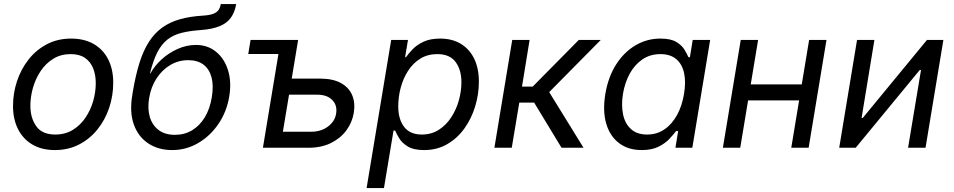

<svg xmlns="http://www.w3.org/2000/svg" viewBox="-20 -748 4828 972"><path d="M257.8 11.7Q191.9 11.7 144.5 -15.9Q97.2 -43.5 71.5 -93.8Q45.9 -144 45.9 -211.4Q45.9 -276.4 66.2 -337.4Q86.4 -398.4 124.8 -447Q163.1 -495.6 217.5 -524.2Q272 -552.7 340.3 -552.7Q406.2 -552.7 454.1 -525.4Q502 -498 527.6 -447.8Q553.2 -397.5 553.2 -329.1Q553.2 -263.2 532.7 -202.1Q512.2 -141.1 473.4 -92.8Q434.6 -44.4 380.1 -16.4Q325.7 11.7 257.8 11.7ZM259.8 -66.9Q310.1 -66.9 348.4 -90.3Q386.7 -113.8 412.6 -152.1Q438.5 -190.4 451.7 -236.3Q464.8 -282.2 464.8 -327.1Q464.8 -368.7 451.7 -401.9Q438.5 -435.1 410.6 -454.6Q382.8 -474.1 337.9 -474.1Q288.1 -474.1 250 -450.7Q211.9 -427.2 186 -388.7Q160.2 -350.1 147 -304Q133.8 -257.8 133.8 -212.4Q133.8 -150.9 163.6 -108.9Q193.4 -66.9 259.8 -66.9Z M852.1 11.7Q781.7 11.7 731 -21.7Q680.2 -55.2 657.7 -117.2Q635.3 -179.2 649.4 -264.6L652.3 -283.2Q666.5 -367.7 686.3 -430.4Q706.1 -493.2 734.4 -536.9Q762.7 -580.6 801.3 -608.4Q839.8 -636.2 890.9 -650.6Q941.9 -665 1007.3 -668.9Q1040.5 -670.9 1059.1 -678Q1077.6 -685.1 1086.2 -697.3Q1094.7 -709.5 1097.7 -727.5H1175.8Q1168.9 -687 1149.2 -658.9Q1129.4 -630.9 1092 -615.5Q1054.7 -600.1 995.1 -595.7Q939 -591.8 897.9 -581.3Q856.9 -570.8 827.4 -547.6Q797.9 -524.4 776.6 -483.2Q755.4 -441.9 739.3 -376.5H741.7Q762.2 -414.6 798.1 -447.3Q834 -480 879.2 -500.2Q924.3 -520.5 972.2 -520.5Q1031.2 -520.5 1073.5 -486.1Q1115.7 -451.7 1134.3 -392.8Q1152.8 -334 1140.6 -259.8Q1127.9 -182.6 1086.2 -121.1Q1044.4 -59.6 983.4 -23.9Q922.4 11.7 852.1 11.7ZM865.7 -65.4Q914.1 -65.4 952.4 -88.4Q990.7 -111.3 1016.6 -153.8Q1042.5 -196.3 1052.2 -255.4Q1062 -314 1051 -356Q1040 -397.9 1010.3 -420.7Q980.5 -443.4 932.6 -443.4Q883.8 -443.4 842.3 -418.9Q800.8 -394.5 772.5 -351.1Q744.1 -307.6 734.9 -251Q726.1 -197.8 738.5 -155.8Q751 -113.8 783.2 -89.6Q815.4 -65.4 865.7 -65.4Z M1236.8 -474.6 1248.5 -545.9H1439.9L1428.2 -474.6ZM1443.4 -350.1H1600.1Q1665 -350.1 1705.8 -327.6Q1746.6 -305.2 1762.9 -266.1Q1779.3 -227.1 1771 -176.8Q1762.7 -127 1732.7 -86.9Q1702.6 -46.9 1654.3 -23.4Q1606 0 1542 0H1311L1401.4 -545.9H1489.3L1412.1 -81.1H1555.2Q1605 -81.1 1640.1 -107.2Q1675.3 -133.3 1681.6 -172.9Q1688.5 -214.8 1662.1 -241.7Q1635.7 -268.6 1586.4 -268.6H1429.2Z M1835.9 204.1 1960.4 -545.9H2045.4L2030.8 -458.5H2035.2Q2046.9 -475.1 2067.6 -497.3Q2088.4 -519.5 2122.6 -536.1Q2156.7 -552.7 2208.5 -552.7Q2268.6 -552.7 2312.5 -526.4Q2356.4 -500 2380.4 -451.2Q2404.3 -402.3 2404.3 -334.5Q2404.3 -271 2385.5 -209.2Q2366.7 -147.5 2331.1 -97.7Q2295.4 -47.9 2243.9 -18.1Q2192.4 11.7 2127 11.7Q2073.7 11.7 2044.2 -6.6Q2014.6 -24.9 2000.7 -48.3Q1986.8 -71.8 1980.5 -86.9H1972.2L1923.8 204.1ZM2115.2 -66.9Q2164.1 -66.9 2201.4 -90.8Q2238.8 -114.7 2264.4 -154.1Q2290 -193.4 2303 -240Q2315.9 -286.6 2315.9 -332Q2315.9 -394.5 2286.4 -434.3Q2256.8 -474.1 2193.8 -474.1Q2144.5 -474.1 2107.4 -450.9Q2070.3 -427.7 2045.7 -389.2Q2021 -350.6 2008.5 -303.7Q1996.1 -256.8 1996.1 -209.5Q1996.1 -144.5 2025.9 -105.7Q2055.7 -66.9 2115.2 -66.9Z M2482.9 0 2573.2 -545.9H2661.1L2622.6 -309.6H2676.8L2910.2 -545.9H3021.5L2760.3 -281.7L2934.1 0H2822.8L2684.1 -228.5H2608.9L2570.8 0Z M3228.5 11.7Q3160.6 11.7 3114.3 -23.2Q3067.9 -58.1 3049.1 -121.8Q3030.3 -185.5 3044.4 -272Q3059.1 -358.9 3099.1 -421.6Q3139.2 -484.4 3197.3 -518.6Q3255.4 -552.7 3323.2 -552.7Q3376 -552.7 3404.3 -535.4Q3432.6 -518.1 3445.6 -495.8Q3458.5 -473.6 3465.3 -458.5H3472.7L3486.8 -545.9H3575.2L3484.9 0H3399.4L3413.1 -84.5H3402.8Q3390.6 -68.4 3369.6 -45.7Q3348.6 -22.9 3314.5 -5.6Q3280.3 11.7 3228.5 11.7ZM3255.9 -66.9Q3305.7 -66.9 3344 -93.3Q3382.3 -119.6 3407.7 -166Q3433.1 -212.4 3442.9 -272.9Q3453.1 -333.5 3443.1 -378.7Q3433.1 -423.8 3403.1 -449Q3373 -474.1 3323.2 -474.1Q3271 -474.1 3231.7 -447Q3192.4 -419.9 3167.7 -374.5Q3143.1 -329.1 3133.8 -272.9Q3124.5 -215.8 3134.3 -168.9Q3144 -122.1 3174.3 -94.5Q3204.6 -66.9 3255.9 -66.9Z M4059.1 -320.8 4045.4 -239.7H3746.1L3759.8 -320.8ZM3817.9 -545.9 3727.5 0H3639.6L3730 -545.9ZM4164.1 -545.9 4073.7 0H3985.8L4076.2 -545.9Z M4665.5 0H4577.1L4642.6 -393.6H4636.2L4312 0H4228.5L4318.8 -545.9H4406.7L4341.8 -150.9H4347.7L4672.9 -545.9H4755.9Z"/></svg>

Font: Adwaita Sans
Style: Italic
Weight: 400
Italic angle: -9.39999°
Designer: Rasmus Andersson
Foundry: rsms
Version: Version 4.001;git-9221beed3